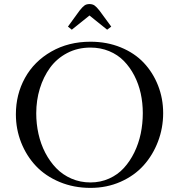

<svg xmlns="http://www.w3.org/2000/svg" viewBox="-20 -916 878 944"><path d="M58.1 -354Q58.1 -452.1 103 -533.2Q147.9 -614.3 232.4 -662.6Q316.9 -710.9 424.8 -710.9Q505.9 -710.9 573.7 -683.1Q641.6 -655.3 686.8 -607.4Q731.9 -559.6 757.1 -495.6Q782.2 -431.6 782.2 -359.9Q782.2 -286.6 756.8 -220Q731.4 -153.3 686 -102.8Q640.6 -52.2 572.8 -22.2Q504.9 7.8 424.8 7.8Q342.8 7.8 273.2 -21.2Q203.6 -50.3 157 -99.6Q110.4 -148.9 84.2 -214.8Q58.1 -280.8 58.1 -354ZM158.2 -358.9Q158.2 -307.1 169.2 -257.6Q180.2 -208 202.6 -164.8Q225.1 -121.6 256.6 -89.1Q288.1 -56.6 331.3 -37.8Q374.5 -19 424.8 -19Q474.1 -19 516.6 -38.1Q559.1 -57.1 589.1 -90.1Q619.1 -123 640.4 -166.5Q661.6 -210 671.9 -259Q682.1 -308.1 682.1 -359.9Q682.1 -409.7 671.9 -456.5Q661.6 -503.4 640.4 -544.4Q619.1 -585.4 589.1 -616.2Q559.1 -647 516.6 -664.6Q474.1 -682.1 424.8 -682.1Q361.8 -682.1 310.5 -655.3Q259.3 -628.4 226.3 -583.3Q193.4 -538.1 175.8 -480.5Q158.2 -422.9 158.2 -358.9ZM314 -785.2 371.1 -863.8Q386.2 -882.8 395.8 -889.4Q405.3 -896 419.9 -896Q434.6 -896 444.6 -889.2Q454.6 -882.3 469.2 -863.8L526.9 -785.2L506.8 -770L419.9 -839.8L333 -770Z"/></svg>

Font: Dehuti Alt
Style: Bold
Weight: 700
Version: Version 1.2